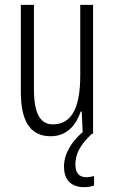

<svg xmlns="http://www.w3.org/2000/svg" viewBox="-20 -552 472 792"><path d="M291 126C291 83 310 46 359 0H364V-532H311V-240C311 -103 273 -39 198 -39C146 -39 120 -84 120 -185V-532H66V-173C66 -56 102 10 189 10C257 10 294 -37 313 -92H317L321 -7C275 32 244 83 244 135C244 190 273 220 327 220C344 220 359 217 368 213V174C362 176 349 179 336 179C306 179 291 161 291 126Z"/></svg>

Font: Noto Sans Lao Looped ExtraCondensed Light
Style: Regular
Weight: 300
Width: 2
Designer: Mark Frömberg, Ben Mitchell
Foundry: The Fontpad Ltd
Version: Version 1.002